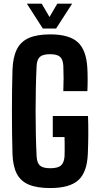

<svg xmlns="http://www.w3.org/2000/svg" viewBox="-20 -992 528 1022"><path d="M247 9Q177 9 133.5 -9.2Q90 -27.5 69.2 -67.8Q48.5 -108 46.5 -173Q45 -222.5 44.2 -280.2Q43.5 -338 43.5 -398Q43.5 -458 44.2 -515.2Q45 -572.5 46.5 -621Q49 -688 69.8 -729.5Q90.5 -771 134 -790Q177.5 -809 247 -809Q348.5 -809 394.2 -767.2Q440 -725.5 445 -628Q446.5 -600.5 446.5 -567.8Q446.5 -535 445 -507H317Q318.5 -542.5 318.5 -575Q318.5 -607.5 317 -643Q315 -676 299.2 -689.8Q283.5 -703.5 247 -703.5Q209 -703.5 193 -689.8Q177 -676 175 -643Q172 -583.5 170.8 -522.8Q169.5 -462 169.5 -400.5Q169.5 -339 170.8 -278.2Q172 -217.5 175 -158Q177 -124.5 193 -110.5Q209 -96.5 247 -96.5Q287 -96.5 303.8 -110.5Q320.5 -124.5 323.5 -158Q324 -173.5 324.2 -191.8Q324.5 -210 324.2 -228.5Q324 -247 323.5 -262.5H261V-374.5H448.5Q450.5 -324.5 450 -272Q449.5 -219.5 447.5 -173Q443.5 -75 397 -33Q350.5 9 247 9ZM208 -840 123 -972.5H202L243.5 -901.5L285 -972.5H364L278.5 -840Z"/></svg>

Font: Big Shoulders
Style: Bold
Weight: 700
Designer: Patric King
Foundry: XO Type Co
Version: Version 2.002